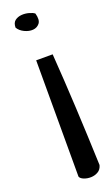

<svg xmlns="http://www.w3.org/2000/svg" viewBox="-153 -818 494 845"><g transform="rotate(-20 94.5 -395.0)"><path d="M142.6 -573.2Q151.4 -453.1 158.2 -317.9Q165 -182.6 169.9 -44.9Q165 -25.4 149.9 -16.6Q134.8 -7.8 117.2 -7.3Q99.6 -6.8 84.5 -12.7Q69.3 -18.6 65.4 -28.3V-573.2ZM29.3 -739.3Q29.3 -761.7 42 -771.5Q54.7 -781.2 72.3 -782.7Q89.8 -784.2 107.4 -779.3Q125 -774.4 132.8 -767.6Q141.6 -735.4 129.9 -720.7Q118.2 -706.1 99.1 -704.6Q80.1 -703.1 59.6 -712.9Q39.1 -722.7 29.3 -739.3Z"/></g></svg>

Font: Architects Daughter-petzku
Style: Regular
Weight: 400
Designer: Kimberly Geswein
Foundry: Kimberly Geswein
Version: Version 1.000 2010 initial release